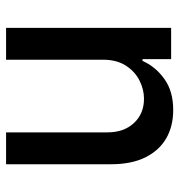

<svg xmlns="http://www.w3.org/2000/svg" viewBox="1 -587 593 635"><g transform="rotate(-90 297.5 -269.5)"><path d="M417.5 -225.6V-545.9H522.9V0H419.4V-94.7H413.6Q394.5 -51.3 353.3 -22Q312 7.3 250.5 6.8Q197.8 6.8 157.7 -16.1Q117.7 -39.1 94.7 -85Q71.8 -130.9 71.8 -198.7V-545.9H177.2V-210.9Q177.2 -155.8 208.5 -122.6Q239.7 -89.4 289.1 -89.8Q318.8 -89.8 348.4 -104.5Q377.9 -119.1 397.7 -149.4Q417.5 -179.7 417.5 -225.6Z"/></g></svg>

Font: Inter V
Style: Weight 500 Optical size 14.0
Weight: 500
Designer: Rasmus Andersson
Foundry: rsms
Version: Version 4.000;git-4fc901f